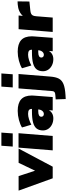

<svg xmlns="http://www.w3.org/2000/svg" viewBox="875 -1665 970 2776"><g transform="rotate(-90 1360.0 -277.0)"><path d="M600 -493 338 0H170L-8 -493H202L280 -255L394 -493Z M614 -494H822L782 0H574ZM831 -742 819 -578H629L641 -742Z M1367 -302Q1367 -290 1365 -264L1345 0H1151L1155 -55Q1138 -25 1107.5 -8Q1077 9 1036 9Q987 9 947 -11Q907 -31 884.5 -65Q862 -99 862 -140Q862 -198 890 -233Q918 -268 977.5 -284Q1037 -300 1136 -300H1173Q1174 -330 1157 -343Q1140 -356 1101 -356Q1067 -356 1024 -342.5Q981 -329 945 -309L905 -444Q948 -471 1014.5 -488.5Q1081 -506 1145 -506Q1257 -506 1312 -456Q1367 -406 1367 -302ZM1165 -204V-209H1139Q1060 -209 1060 -164Q1060 -148 1071 -138Q1082 -128 1099 -128Q1125 -128 1143.5 -149Q1162 -170 1165 -204Z M1641 -37Q1635 43 1611.5 88Q1588 133 1532 156Q1476 179 1371 185L1316 188L1311 43L1375 38Q1404 36 1416.5 26.5Q1429 17 1431 -6L1470 -494H1678ZM1686 -742 1674 -578H1484L1496 -742Z M2223 -302Q2223 -290 2221 -264L2201 0H2007L2011 -55Q1994 -25 1963.5 -8Q1933 9 1892 9Q1843 9 1803 -11Q1763 -31 1740.5 -65Q1718 -99 1718 -140Q1718 -198 1746 -233Q1774 -268 1833.5 -284Q1893 -300 1992 -300H2029Q2030 -330 2013 -343Q1996 -356 1957 -356Q1923 -356 1880 -342.5Q1837 -329 1801 -309L1761 -444Q1804 -471 1870.5 -488.5Q1937 -506 2001 -506Q2113 -506 2168 -456Q2223 -406 2223 -302ZM2021 -204V-209H1995Q1916 -209 1916 -164Q1916 -148 1927 -138Q1938 -128 1955 -128Q1981 -128 1999.5 -149Q2018 -170 2021 -204Z M2728 -508 2726 -337 2601 -324Q2567 -321 2549 -311.5Q2531 -302 2523.5 -285.5Q2516 -269 2513 -238L2494 0H2286L2326 -493H2524L2518 -432Q2577 -498 2686 -506Z"/></g></svg>

Font: Nunito Sans Heavy Heavy
Style: Italic
Weight: 400
Italic angle: -4.541°
Designer: Vernon Adams
Foundry: Vernon Adams
Version: Version 2.002